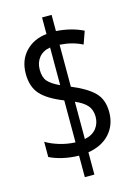

<svg xmlns="http://www.w3.org/2000/svg" viewBox="-123 -826 675 950"><g transform="rotate(-15 214.5 -351.0)"><path d="M190 -52Q145 -53 107 -62Q69 -71 41 -85V-163Q69 -146 108 -134Q147 -122 190 -120V-335Q109 -367 74.5 -406Q40 -445 40 -511Q40 -580 81.5 -624Q123 -668 190 -675V-760H239V-677Q316 -672 377 -642L354 -577Q304 -603 239 -607V-392Q315 -361 352.5 -324Q390 -287 390 -222Q390 -157 350.5 -112.5Q311 -68 239 -56V58H190ZM190 -606Q153 -600 132.5 -575Q112 -550 112 -513Q112 -474 129.5 -453.5Q147 -433 190 -413ZM239 -124Q279 -132 299 -157.5Q319 -183 319 -217Q319 -252 300 -274.5Q281 -297 239 -315Z"/></g></svg>

Font: Noto Sans Myanmar ExtraCondensed
Style: Regular
Weight: 400
Width: 2
Designer: Monotype Design Team
Foundry: Monotype Imaging Inc.
Version: Version 2.107; ttfautohint (v1.8.4.7-5d5b)